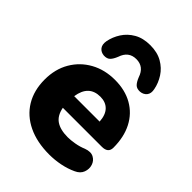

<svg xmlns="http://www.w3.org/2000/svg" viewBox="-219 -871 993 993"><g transform="rotate(45 277.5 -374.0)"><path d="M158 -551Q135 -553 122.5 -569Q110 -585 115 -613Q122 -650 143.5 -683.5Q165 -717 201.5 -738Q238 -759 290 -759Q342 -759 378.5 -738Q415 -717 436.5 -683.5Q458 -650 465 -613Q471 -585 458 -569Q445 -553 422 -551Q399 -550 387 -562Q375 -574 365 -599Q346 -657 290 -657Q234 -657 215 -599Q205 -574 193 -562Q181 -550 158 -551ZM320 11Q230 11 164.5 -20.5Q99 -52 64 -110Q29 -168 29 -247Q29 -323 62.5 -380.5Q96 -438 154.5 -470.5Q213 -503 288 -503Q362 -503 416.5 -472Q471 -441 500.5 -384Q530 -327 530 -249Q530 -210 484 -210H199Q208 -162 239 -141Q270 -120 325 -120Q346 -120 375 -125Q404 -130 430 -141Q463 -153 484.5 -141.5Q506 -130 513.5 -106.5Q521 -83 512 -58.5Q503 -34 474 -21Q440 -5 400 3Q360 11 320 11ZM198 -294H384Q381 -341 358 -364.5Q335 -388 296 -388Q212 -388 198 -294Z"/></g></svg>

Font: Chiron GoRound TC H
Style: Regular
Weight: 900
Designer: Ryoko NISHIZUKA 西塚涼子 (kana, bopomofo & ideographs); Paul D. Hunt (Latin, Greek & Cyrillic); Sandoll Communications 산돌커뮤니
Foundry: Adobe
Version: Version 1.000;hotconv 1.1.1;makeotfexe 2.6.0